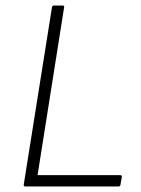

<svg xmlns="http://www.w3.org/2000/svg" viewBox="-20 -675 510 695"><path d="M72 0Q65 0 66 -7L168 -648Q169 -655 175 -655H206Q214 -655 212 -648L116 -41H415Q422 -41 421 -35L416 -6Q415 0 409 0Z"/></svg>

Font: Sofia Sans ExtraLight
Style: Italic
Weight: 250
Italic angle: -9°
Version: Version 4.100-B